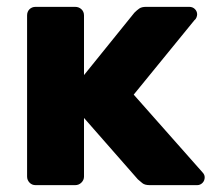

<svg xmlns="http://www.w3.org/2000/svg" viewBox="-20 -540 625 560"><path d="M84 0Q73 0 66 -7.5Q59 -15 59 -25V-495Q59 -506 66 -513Q73 -520 84 -520H199Q210 -520 217.5 -513Q225 -506 225 -495V-321L372 -503Q379 -510 386 -515Q393 -520 406 -520H532Q542 -520 548.5 -513.5Q555 -507 555 -498Q555 -494 553 -489Q551 -484 547 -481L370 -264L570 -38Q577 -31 577 -23Q577 -13 570.5 -6.5Q564 0 555 0H417Q402 0 395 -6Q388 -12 382 -17L225 -196V-25Q225 -15 217.5 -7.5Q210 0 199 0Z"/></svg>

Font: Rubik
Style: Bold
Weight: 700
Designer: Hubert and Fischer
Foundry: Hubert and Fischer
Version: Version 2.300;gftools[0.9.30]